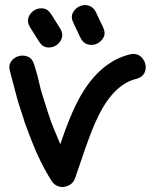

<svg xmlns="http://www.w3.org/2000/svg" viewBox="-20 -751 600 764"><path d="M245 -10Q269 -17 278 -40L321 -165Q348 -242 371 -289Q434 -416 522 -437Q546 -443 554.5 -460.5Q563 -478 558 -497Q553 -516 537.5 -528Q522 -540 498 -535Q364 -502 282 -334Q256 -281 227 -198L220 -177L203 -218Q194 -238 185 -262L171 -303Q165 -320 156 -350L143 -392L129 -450L116 -494Q109 -518 91 -525.5Q73 -533 54 -527.5Q35 -522 24 -506Q13 -490 20 -466L51 -349Q55 -337 68 -297Q80 -257 87 -240L107 -188Q121 -151 142 -108.5Q163 -66 186 -30Q196 -15 212.5 -9.5Q229 -4 245 -10ZM135 -586Q148 -565 167.5 -562.5Q187 -560 203.5 -570.5Q220 -581 226 -599.5Q232 -618 219 -638L184 -694Q171 -715 151.5 -717.5Q132 -720 115.5 -709.5Q99 -699 93 -680.5Q87 -662 100 -642L135 -586ZM300 -601Q311 -579 330 -574Q349 -569 366.5 -577.5Q384 -586 392.5 -603.5Q401 -621 390 -643L362 -702Q351 -724 332 -729Q313 -734 295.5 -725.5Q278 -717 269.5 -699.5Q261 -682 272 -660L300 -601Z"/></svg>

Font: Balsamiq Sans
Style: Regular
Weight: 400
Designer: Michael Angeles
Foundry: Balsamiq SRL
Version: Version 1.020; ttfautohint (v1.8.4.7-5d5b);gftools[0.9.26]